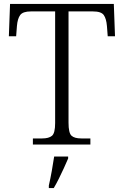

<svg xmlns="http://www.w3.org/2000/svg" viewBox="-20 -734 630 975"><path d="M147 0V-31H194Q228 -31 244 -44.5Q260 -58 260 -109V-676H137Q96 -676 82.5 -657.5Q69 -639 66 -602L62 -550H25L31 -714H558L564 -550H527L523 -602Q520 -639 507 -657.5Q494 -676 452 -676H328V-111Q328 -59 343 -45Q358 -31 393 -31H439V0ZM228 208Q236 173 243 134Q250 95 255 61H326V71Q317 92 304.5 119.5Q292 147 278.5 174Q265 201 253 221H228Z"/></svg>

Font: Noto Serif Hentaigana Light
Style: Regular
Weight: 300
Designer: Kazuhiro Yamada
Foundry: nipponia
Version: Version 1.000; ttfautohint (v1.8.4.7-5d5b)